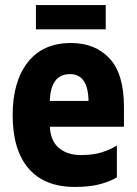

<svg xmlns="http://www.w3.org/2000/svg" viewBox="-20 -729 540 759"><path d="M398 -613V-709H122V-613ZM442 -28V-154Q420 -139 384.5 -127.5Q349 -116 300 -116Q247 -116 213.5 -143.5Q180 -171 177 -228H470V-307Q470 -437 413 -498Q356 -559 261 -559Q149 -559 89.5 -482.5Q30 -406 30 -274Q30 -136 93 -63Q156 10 276 10Q337 10 377.5 -1.5Q418 -13 442 -28ZM257 -436Q328 -436 330 -330H177Q180 -436 257 -436Z"/></svg>

Font: Noto Sans Mono UI Condensed ExtraBold
Style: Regular
Weight: 800
Width: 3
Designer: Monotype Design team
Foundry: Monotype Imaging Inc.
Version: 1.000